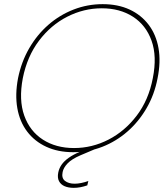

<svg xmlns="http://www.w3.org/2000/svg" viewBox="-20 -727 808 926"><path d="M333 7Q260 7 203.5 -19Q147 -45 111 -92.5Q75 -140 63.5 -205.5Q52 -271 67 -350Q83 -429 121 -494.5Q159 -560 213.5 -607.5Q268 -655 335 -681Q402 -707 475 -707Q549 -707 605 -681Q661 -655 697 -607.5Q733 -560 744.5 -494.5Q756 -429 740 -350Q725 -271 687 -205.5Q649 -140 594.5 -92.5Q540 -45 473.5 -19Q407 7 333 7ZM337 -13Q424 -13 503 -53.5Q582 -94 639.5 -169.5Q697 -245 717 -350Q738 -455 711 -530.5Q684 -606 621 -646.5Q558 -687 471 -687Q384 -687 304.5 -646.5Q225 -606 168 -530.5Q111 -455 90 -350Q70 -245 97 -169.5Q124 -94 187 -53.5Q250 -13 337 -13ZM442 -27 446 -11 368 22Q326 40 306 61Q286 82 282 103Q276 132 293.5 145.5Q311 159 340 159Q355 159 372 155.5Q389 152 406 146L401 167Q384 173 367.5 176Q351 179 336 179Q310 179 291.5 171Q273 163 264.5 146.5Q256 130 261 105Q265 85 277 67.5Q289 50 311.5 34Q334 18 368 4Z"/></svg>

Font: Albert Sans Thin
Style: Italic
Weight: 250
Italic angle: -11.25°
Designer: Andreas Rasmussen
Foundry: a.Foundry
Version: Version 1.025